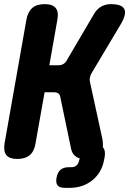

<svg xmlns="http://www.w3.org/2000/svg" viewBox="-41 -760 661 930"><path d="M43 10Q5 10 -10 -8.5Q-25 -27 -19 -65L87 -665Q94 -703 115.5 -721.5Q137 -740 175 -740Q213 -740 228.5 -721.5Q244 -703 237 -665L198 -444H243Q256 -444 266 -450Q276 -456 282 -467L413 -690Q427 -715 448 -727.5Q469 -740 496 -740Q550 -740 561.5 -715.5Q573 -691 543 -641L404 -408Q397 -397 394.5 -385Q392 -373 395 -362L454 -91Q459 -66 457 -47L459 -45Q471 -30 466 0L463 15Q452 76 406.5 113Q361 150 295 150H274Q248 150 238 138Q228 126 233 100Q238 74 252.5 62Q267 50 292 50H304Q321 50 330.5 40.5Q340 31 343 15L345 7Q333 4 325 -3Q308 -15 303 -41L251 -290Q249 -302 241.5 -307.5Q234 -313 221 -313H175L131 -65Q125 -27 103 -8.5Q81 10 43 10Z"/></svg>

Font: Maple Mono NL ExtraBold
Style: Italic
Weight: 800
Italic angle: -10°
Monospace: yes
Designer: subframe7536
Version: Version 7.000